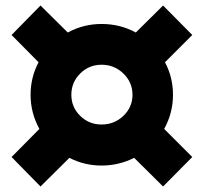

<svg xmlns="http://www.w3.org/2000/svg" viewBox="-20 -666 740 697"><path d="M22 -96 123 -198Q91 -256 91 -322Q91 -385 120 -440L22 -539L127 -646L226 -548Q283 -579 349 -579Q416 -579 473 -548L572 -646L678 -539L579 -440Q608 -385 608 -322Q608 -256 576 -198L678 -96L572 11L467 -93Q411 -65 349 -65Q286 -65 232 -93L127 11ZM461 -322Q461 -367 428 -399Q395 -431 349 -431Q303 -431 271 -399Q239 -367 239 -322Q239 -277 271 -245.5Q303 -214 349 -214Q395 -214 428 -245.5Q461 -277 461 -322Z"/></svg>

Font: Chess Sans ExtraBold
Style: Regular
Weight: 800
Designer: Wolf Bōese
Foundry: Wolf Bōese
Version: Version 7.223